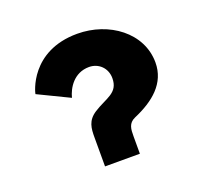

<svg xmlns="http://www.w3.org/2000/svg" viewBox="-95 -617 771 726"><g transform="rotate(-20 290.5 -253.5)"><path d="M181.7 -286.2C191 -322.8 220.8 -373.8 282 -373.8C320.2 -373.8 350.8 -344.9 350.8 -304.1C350.8 -243.7 302.4 -241.2 250.5 -208C212.3 -183.4 210.6 -152.8 210.6 -115.4V0.2H350.8V-70.3C350.8 -98.4 351.7 -122.2 380.6 -134.9C462.2 -169.8 524.2 -220.8 524.2 -304.1C524.2 -423.9 410.3 -507.2 282.8 -507.2C93.3 -507.2 56.8 -350.8 56.8 -346.6Z"/></g></svg>

Font: Sztylet
Style: Bd
Weight: 700
Foundry: Cannot Into Space Fonts, PlusOne Fonts
Version: Version 0.12